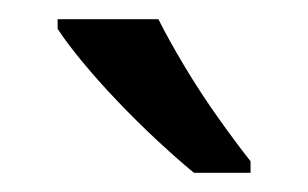

<svg xmlns="http://www.w3.org/2000/svg" viewBox="-20 -786 321 200"><path d="M145 -766Q156 -744 172.5 -716.5Q189 -689 207.5 -663Q226 -637 241 -618V-606H182Q165 -620 144 -639.5Q123 -659 102.5 -680.5Q82 -702 65.5 -722Q49 -742 40 -756V-766Z"/></svg>

Font: ukannada15
Style: Book
Weight: 400
Designer: Jelle Bosma - Monotype Design Team
Foundry: Monotype Imaging Inc.
Version: Version 2.003